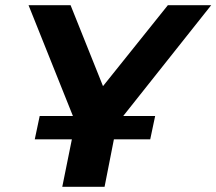

<svg xmlns="http://www.w3.org/2000/svg" viewBox="-20 -720 834 740"><path d="M794 -700H627L377 -388L252 -700H90L261 -273H133L114 -183H257L220 0H383L419 -183H559L578 -273H455Z"/></svg>

Font: AWKNG-Font
Style: Bold Italic
Weight: 700
Italic angle: -11.3°
Designer: Awakening Church
Foundry: Awakening Church
Version: Version 1.700;PS 001.700;hotconv 1.0.88;makeotf.lib2.5.64775